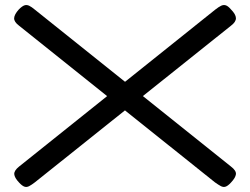

<svg xmlns="http://www.w3.org/2000/svg" viewBox="-20 -714 982 754"><path d="M887 3Q875 16 866 19Q857 22 847.5 17Q838 12 824 2L55 -613Q35 -628 35.5 -642.5Q36 -657 54 -677Q67 -690 76 -693Q85 -696 94.5 -691.5Q104 -687 117 -676L887 -60Q908 -44 906.5 -30Q905 -16 887 3ZM55 3Q37 -16 36 -30Q35 -44 55 -60L825 -676Q839 -687 848.5 -691.5Q858 -696 867 -693Q876 -690 887 -677Q906 -658 906.5 -643Q907 -628 887 -613L117 2Q104 12 94.5 17Q85 22 76 19Q67 16 55 3Z"/></svg>

Font: Fredoka Expanded
Style: Regular
Weight: 400
Width: 7
Designer: Ben Nathan
Foundry: Milena B. Brandão, Ben Nathan
Version: Version 2.001